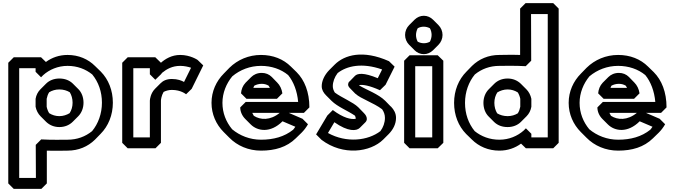

<svg xmlns="http://www.w3.org/2000/svg" viewBox="-20 -915 4316 1230"><path d="M515 -257C515 -292 503 -323 482 -344L447 -379L446 -380C424 -401 395 -412 360 -412C326 -412 296 -400 275 -379L239 -343C223 -327 212 -306 208 -282V-231C213 -207 224 -186 240 -170L275 -135L276 -134C298 -113 327 -101 360 -101C394 -101 424 -113 446 -135L481 -170C502 -191 515 -222 515 -257ZM445 -257C445 -231 438 -209 426 -190C408 -179 385 -171 360 -171C336 -171 314 -178 295 -190C288 -201 282 -216 279 -231V-282C282 -297 287 -312 295 -324C313 -335 335 -342 360 -342C386 -342 409 -335 427 -324C438 -306 445 -283 445 -257ZM103 -478H208V-455L243 -420L257 -434C296 -469 351 -493 413 -493C475 -493 529 -472 571 -438C611 -389 633 -327 633 -257C633 -187 609 -122 570 -75C527 -40 474 -20 413 -20C383 -20 313 -18 244 -22L209 13L210 225H103ZM68 -548 33 -513V260L68 295H245L280 260V50C336 52 388 50 413 50C483 50 543 24 588 -20L589 -21L624 -57C674 -107 703 -178 703 -257C703 -336 675 -406 626 -456L625 -457L589 -492C545 -536 484 -563 413 -563C359 -563 312 -546 274 -518L243 -548Z M1011 -513 975 -548H798L763 -513V0L798 35H976L1011 0V-270C1011 -276 1014 -302 1028 -326C1041 -333 1060 -339 1081 -339C1140 -339 1172 -311 1172 -311L1208 -346L1282 -496L1246 -531C1246 -531 1200 -563 1134 -563C1080 -563 1038 -537 1011 -513ZM940 -478V-439L975 -404L1011 -439C1011 -439 1014 -443 1019 -449C1047 -472 1084 -493 1134 -493C1161 -493 1187 -487 1204 -481L1159 -390C1143 -399 1118 -409 1081 -409C1048 -409 1025 -398 1009 -382L973 -346C945 -318 940 -278 940 -270V-35H834V-478Z M1559 -282H1754L1789 -317C1785 -345 1773 -369 1756 -386L1721 -422C1704 -439 1682 -448 1657 -448C1628 -448 1605 -437 1589 -421L1554 -386L1553 -385C1535 -366 1526 -342 1524 -317ZM1603 -352C1604 -355 1606 -361 1609 -366C1622 -373 1638 -378 1657 -378C1673 -378 1688 -374 1701 -366C1703 -363 1707 -356 1709 -352ZM1830 -192H1927L1962 -227C1962 -325 1931 -402 1880 -453L1844 -488C1795 -537 1728 -563 1652 -563C1573 -563 1502 -532 1450 -481L1449 -480L1414 -444C1365 -395 1335 -329 1335 -256C1335 -184 1364 -118 1413 -69L1449 -33C1500 19 1572 50 1652 50C1741 50 1817 28 1875 -29L1876 -30L1912 -65C1927 -80 1941 -98 1953 -119L1918 -154ZM1772 -192C1711 -142 1648 -146 1606 -173C1603 -178 1599 -185 1596 -192ZM1790 -138 1872 -103C1867 -95 1862 -89 1858 -84C1802 -39 1732 -20 1652 -20C1581 -20 1516 -46 1467 -87C1428 -134 1405 -192 1405 -256C1405 -320 1430 -380 1468 -426C1518 -468 1582 -493 1652 -493C1719 -493 1780 -472 1826 -434C1861 -391 1884 -331 1890 -262H1554L1519 -227C1519 -200 1531 -173 1551 -153L1586 -118C1630 -74 1713 -61 1790 -138Z M2122 -132C2210 -70 2264 -75 2285 -96L2320 -131L2321 -132C2327 -138 2330 -146 2330 -153C2330 -167 2323 -179 2311 -191L2276 -227L2275 -228C2241 -261 2171 -288 2125 -322C2117 -335 2112 -348 2112 -363C2112 -390 2123 -421 2143 -447C2202 -493 2299 -515 2428 -470L2400 -414C2309 -452 2270 -445 2254 -429L2219 -393H2218C2212 -387 2210 -379 2210 -373C2210 -365 2215 -357 2222 -350L2257 -314H2258C2290 -283 2373 -257 2428 -215C2439 -199 2446 -181 2446 -160C2446 -129 2435 -99 2417 -75C2338 -14 2200 3 2081 -63ZM2112 -210 2077 -175 2005 -54 2040 -19C2178 85 2353 60 2435 -21L2436 -22L2471 -57C2499 -86 2517 -121 2517 -160C2517 -189 2504 -212 2485 -232L2484 -233H2483L2448 -269C2404 -313 2328 -339 2282 -367C2282 -368 2281 -369 2281 -370C2306 -374 2347 -367 2414 -337L2450 -372L2508 -488L2472 -523C2304 -598 2187 -563 2125 -502L2124 -501L2089 -466C2058 -434 2041 -396 2041 -363C2041 -340 2052 -321 2069 -304L2104 -269C2142 -231 2209 -205 2254 -174C2257 -169 2259 -161 2259 -154C2230 -148 2180 -159 2112 -210Z M2645 -691C2645 -706 2650 -723 2656 -734C2668 -741 2681 -744 2695 -744C2709 -744 2723 -740 2734 -734C2741 -722 2745 -706 2745 -691C2745 -676 2740 -659 2734 -648C2722 -641 2709 -638 2695 -638C2681 -638 2667 -642 2656 -648C2649 -660 2645 -676 2645 -691ZM2575 -691C2575 -667 2585 -644 2601 -628L2636 -593C2651 -578 2672 -568 2695 -568C2717 -568 2737 -577 2753 -592L2754 -593L2789 -628C2805 -644 2815 -667 2815 -691C2815 -715 2805 -738 2789 -754L2754 -789C2739 -804 2718 -814 2695 -814C2673 -814 2653 -805 2637 -790L2636 -789L2601 -754C2585 -738 2575 -715 2575 -691ZM2640 -35V-491H2749V-35ZM2569 0 2604 35H2784L2820 0V-526L2784 -561H2604L2569 -526Z M3077 -256C3077 -221 3089 -190 3110 -169L3145 -134L3146 -133C3168 -112 3197 -101 3232 -101C3266 -101 3296 -113 3317 -134L3353 -170C3369 -186 3380 -207 3384 -231V-282C3379 -306 3368 -327 3352 -343L3317 -378L3316 -379C3294 -400 3265 -412 3232 -412C3198 -412 3168 -400 3146 -378L3111 -343C3090 -322 3077 -291 3077 -256ZM3147 -256C3147 -282 3154 -304 3166 -323C3184 -334 3207 -342 3232 -342C3256 -342 3278 -335 3297 -323C3304 -312 3310 -297 3313 -282V-231C3310 -216 3305 -201 3297 -189C3279 -178 3257 -171 3232 -171C3206 -171 3183 -178 3165 -189C3154 -207 3147 -230 3147 -256ZM3489 -35H3384V-58L3349 -93L3335 -79C3296 -44 3241 -20 3179 -20C3117 -20 3063 -41 3021 -75C2981 -124 2959 -186 2959 -256C2959 -326 2983 -391 3022 -438C3065 -473 3118 -493 3179 -493C3209 -493 3279 -495 3348 -491L3383 -526L3382 -825H3489ZM3524 35 3559 0V-860L3524 -895H3347L3312 -860V-563C3258 -565 3203 -563 3179 -563C3109 -563 3049 -537 3004 -493L3003 -492L2968 -456C2918 -406 2889 -335 2889 -256C2889 -177 2917 -107 2966 -57L2967 -56L3003 -21C3047 23 3108 50 3179 50C3233 50 3280 33 3318 5L3349 35Z M3847 -282H4042L4077 -317C4073 -345 4061 -369 4044 -386L4009 -422C3992 -439 3970 -448 3945 -448C3916 -448 3893 -437 3877 -421L3842 -386L3841 -385C3823 -366 3814 -342 3812 -317ZM3891 -352C3892 -355 3894 -361 3897 -366C3910 -373 3926 -378 3945 -378C3961 -378 3976 -374 3989 -366C3991 -363 3995 -356 3997 -352ZM4118 -192H4215L4250 -227C4250 -325 4219 -402 4168 -453L4132 -488C4083 -537 4016 -563 3940 -563C3861 -563 3790 -532 3738 -481L3737 -480L3702 -444C3653 -395 3623 -329 3623 -256C3623 -184 3652 -118 3701 -69L3737 -33C3788 19 3860 50 3940 50C4029 50 4105 28 4163 -29L4164 -30L4200 -65C4215 -80 4229 -98 4241 -119L4206 -154ZM4060 -192C3999 -142 3936 -146 3894 -173C3891 -178 3887 -185 3884 -192ZM4078 -138 4160 -103C4155 -95 4150 -89 4146 -84C4090 -39 4020 -20 3940 -20C3869 -20 3804 -46 3755 -87C3716 -134 3693 -192 3693 -256C3693 -320 3718 -380 3756 -426C3806 -468 3870 -493 3940 -493C4007 -493 4068 -472 4114 -434C4149 -391 4172 -331 4178 -262H3842L3807 -227C3807 -200 3819 -173 3839 -153L3874 -118C3918 -74 4001 -61 4078 -138Z"/></svg>

Font: Hussar Press
Style: Bold
Weight: 700
Foundry: Cannot Into Space Fonts
Version: Version 1.43